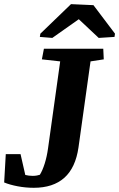

<svg xmlns="http://www.w3.org/2000/svg" viewBox="-23 -896 575 927"><path d="M189 -660.6H475.6L478 -609.4L414.1 -599.6L356 -184.6Q341.8 -85.9 287.6 -37.6Q233.4 10.7 140.1 10.7Q100.6 10.7 62.3 3.4Q23.9 -3.9 -2.9 -15.1L4.9 -151.9H76.2L99.1 -51.3Q106 -49.3 116 -48.1Q126 -46.9 134.8 -46.9Q145.5 -46.9 155 -48.6Q164.6 -50.3 169.4 -52.2Q182.1 -72.3 192.9 -106.4Q203.6 -140.6 209 -180.2L267.6 -599.6L179.2 -609.4ZM529.8 -717.8 453.6 -712.9 357.4 -803.2 229.5 -712.9 169.4 -717.8 171.9 -733.4 319.8 -876 428.2 -871.1 532.2 -733.4Z"/></svg>

Font: Noticia Text
Style: Bold Italic
Weight: 700
Italic angle: -8°
Designer: JM Sole
Foundry: JM Sole
Version: Version 1.003